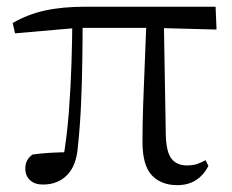

<svg xmlns="http://www.w3.org/2000/svg" viewBox="-20 -537 691 572"><path d="M108 12.8Q83.1 12.8 69.3 -0.4Q55.4 -13.7 55.4 -34.1Q55.4 -49.2 60.9 -59.2Q66.4 -69.2 77.1 -76.7Q101.6 -80.1 129.7 -81.8Q157.7 -83.5 191 -83.6L167.1 -56.8Q179.7 -131.3 185.2 -204.1Q190.7 -276.8 192.9 -346.5Q195.1 -416.2 195.6 -482H226.2Q226.2 -419.6 225.2 -354.8Q224.2 -290 221.4 -226Q218.6 -162 212.2 -101.6Q208 -44.2 180.2 -15.7Q152.4 12.8 108 12.8ZM24.8 -437.7 17.8 -468.5Q62.4 -494.2 113.7 -505.6Q165 -517 236.1 -517H622.3L625.1 -448.9L437.6 -454H211.8ZM508 14.6Q460.2 14.6 432.3 -14.8Q404.5 -44.3 404.5 -114.1Q404.5 -163.3 406.4 -222.9Q408.4 -282.5 411.3 -348.6Q414.2 -414.7 416.6 -482H468L474 -131.8Q476 -81.3 492 -62.8Q508.1 -44.2 535.9 -44.2Q554.9 -44.2 567.4 -48.5Q579.9 -52.8 592.3 -59.8L600.9 -42.5Q586.7 -15 563.5 -0.2Q540.4 14.6 508 14.6Z"/></svg>

Font: Early Summer Mincho VF
Style: Regular
Weight: 250
Designer: GuiWonder
Version: Version 1.002